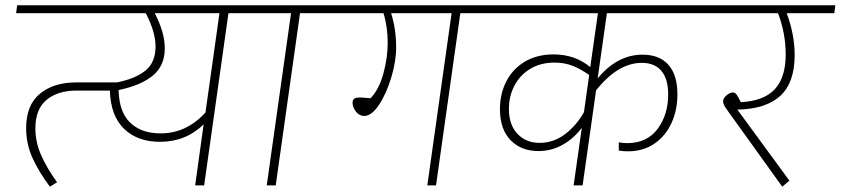

<svg xmlns="http://www.w3.org/2000/svg" viewBox="-20 -702 3183 727"><path d="M977 -652H845L753 0H719L751 -231Q683 -165 586 -165Q501 -165 450 -214Q399 -263 396 -359H269Q199 -359 156.5 -324Q114 -289 114 -216Q114 -164 135.5 -115Q157 -66 196 -12L169 5Q127 -51 103 -104Q79 -157 79 -217Q79 -304 131 -347Q183 -390 269 -390H423Q493 -404 531 -435Q569 -466 569 -526Q569 -581 532 -652H41L45 -682H982ZM811 -652H566Q604 -579 604 -519Q604 -454 559.5 -416.5Q515 -379 429 -361Q429 -352 431 -334Q438 -267 479 -232Q520 -197 588 -197Q686 -197 758 -276Z M1248 -652H1116L1024 0H990L1082 -652H950L954 -682H1253Z M1856 -652H1723L1631 0H1598L1690 -652H1461Q1480 -591 1480 -523Q1480 -470 1461.5 -408.5Q1443 -347 1415 -305Q1387 -263 1359 -263Q1340 -263 1327.5 -279.5Q1315 -296 1315 -313Q1315 -323 1321 -328Q1327 -333 1346 -333Q1350 -333 1383 -330Q1415 -363 1431.5 -423Q1448 -483 1448 -540Q1448 -601 1432 -652H1221L1225 -682H1860Z M2243 -405Q2317 -495 2413 -495Q2477 -495 2511 -456.5Q2545 -418 2545 -345Q2545 -286 2523 -237Q2501 -188 2458.5 -158.5Q2416 -129 2357 -129Q2341 -129 2323 -132V-163Q2339 -160 2354 -160Q2430 -160 2470 -214Q2510 -268 2510 -344Q2510 -403 2484.5 -433.5Q2459 -464 2410 -464Q2320 -464 2237 -360L2186 0H2152L2183 -218Q2151 -176 2109 -153Q2067 -130 2019 -130Q1953 -130 1913 -171.5Q1873 -213 1873 -289Q1873 -347 1897.5 -394.5Q1922 -442 1968 -469Q2014 -496 2076 -496Q2157 -496 2215 -448L2244 -652H1829L1833 -682H2688L2683 -652H2278ZM2191 -277 2211 -418Q2180 -440 2149 -452.5Q2118 -465 2080 -465Q2027 -465 1988 -441.5Q1949 -418 1928 -378Q1907 -338 1907 -290Q1907 -229 1939.5 -195Q1972 -161 2023 -161Q2076 -161 2119.5 -194Q2163 -227 2191 -277Z M3139 -652H2959Q2989 -570 2989 -494Q2989 -389 2934.5 -339Q2880 -289 2772 -287L2969 -18L2942 5L2733 -286Q2718 -306 2718 -318Q2718 -330 2731 -341Q2744 -352 2755 -352Q2763 -352 2769 -344Q2775 -336 2785 -315Q2874 -320 2914.5 -365Q2955 -410 2955 -495Q2955 -576 2926 -652H2656L2661 -682H3143Z"/></svg>

Font: FiraGO UltraLight
Style: Italic
Weight: 200
Italic angle: -8°
Designer: bBox Type GmbH
Foundry: bBox Type GmbH
Version: Version 1.001